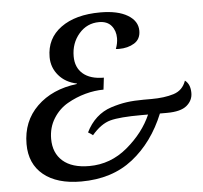

<svg xmlns="http://www.w3.org/2000/svg" viewBox="-51 -762 872 823"><g transform="rotate(-5 384.5 -350.5)"><path d="M46 -173Q46 -271 111 -334.5Q176 -398 283 -411L284 -413Q235 -423 206 -457Q177 -491 177 -536Q177 -616 240 -662Q303 -708 410 -708Q485 -708 527.5 -682.5Q570 -657 570 -615Q570 -579 542.5 -562Q515 -545 476 -545Q467 -545 463 -546Q472 -570 472 -592Q472 -624 454 -645.5Q436 -667 401 -667Q349 -667 314.5 -627Q280 -587 280 -530Q280 -482 311.5 -455Q343 -428 401 -428L395 -377Q357 -377 316.5 -366Q276 -355 238.5 -333.5Q201 -312 177 -273.5Q153 -235 153 -186Q153 -125 192.5 -90.5Q232 -56 306 -56Q398 -56 470.5 -117Q543 -178 576 -254H547Q454 -254 413 -243Q372 -232 333 -186Q333 -187 323.5 -193.5Q314 -200 313 -200Q331 -237 358.5 -262Q386 -287 421.5 -298.5Q457 -310 489 -314.5Q521 -319 562 -319H596Q652 -319 692 -331.5Q732 -344 746 -385Q769 -368 769 -330Q769 -298 743 -276Q717 -254 657 -254H627Q578 -134 488.5 -63.5Q399 7 266 7Q162 7 104 -40.5Q46 -88 46 -173Z"/></g></svg>

Font: Volkhov
Style: Italic
Weight: 400
Italic angle: -12°
Designer: Cyreal (www.cyreal.org)
Foundry: Cyreal (www.cyreal.org)
Version: Version 1.010